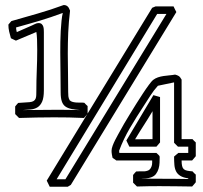

<svg xmlns="http://www.w3.org/2000/svg" viewBox="-20 -712 790 748"><path d="M574.2 -169.9V-278.8Q564.5 -262.7 556.4 -249.5Q548.3 -236.3 540.3 -224.1Q532.2 -211.9 524.2 -198.7Q516.1 -185.5 506.3 -169.4ZM472.2 -164.6Q498.5 -209 524.9 -252.9Q551.3 -296.9 577.6 -341.3Q584.5 -339.4 590.6 -337.6Q596.7 -335.9 603.5 -334V-157.2Q599.6 -152.8 596.4 -148.7Q593.3 -144.5 589.4 -140.6H483.9ZM498.5 -0.5V-30.3Q501.5 -34.2 504.4 -37.4Q507.3 -40.5 510.3 -43.9Q524.4 -44.9 537.1 -44.4Q549.8 -43.9 560.1 -49.3Q559.1 -48.8 561 -50Q563 -51.3 565.4 -54.4Q567.9 -57.6 570.3 -63.5Q572.8 -69.3 572.8 -78.1V-86.9H433.1L418.5 -97.2Q417.5 -101.6 416 -109.6Q414.6 -117.7 414.6 -124.5Q414.6 -132.8 418.7 -144Q422.9 -155.3 428.7 -166.7Q434.6 -178.2 440.7 -189.2Q446.8 -200.2 451.2 -208Q454.6 -214.8 463.6 -230.2Q472.7 -245.6 484.9 -265.6Q497.1 -285.6 510.7 -307.4Q524.4 -329.1 537.1 -348.4Q549.8 -367.7 560.3 -381.8Q570.8 -396 576.2 -400.4Q585 -407.2 595.2 -410.6Q605.5 -414.1 616.9 -415.8Q628.4 -417.5 639.9 -418.5Q651.4 -419.4 662.1 -421.4Q670.4 -419.4 676.3 -415.8Q682.1 -412.1 687.5 -401.9V-169.9H730Q735.8 -163.1 742.7 -157.2V-103.5Q738.8 -99.1 735.6 -95Q732.4 -90.8 728.5 -86.9H687.5Q687.5 -73.2 689.5 -65.2Q691.4 -57.1 696 -53Q700.7 -48.8 709 -47.1Q717.3 -45.4 730 -44.4Q735.8 -37.6 742.7 -31.7V-2Q738.8 2.4 735.6 6.6Q732.4 10.7 728.5 14.6Q696.3 14.2 664.6 13.7Q632.8 13.2 600.6 13.2Q557.6 13.2 513.7 14.6ZM598.6 -15.6Q627.4 -15.6 656 -15.4Q684.6 -15.1 713.4 -14.6V-17.1Q693.8 -20 682.6 -26.9Q671.4 -33.7 666 -44.4Q660.6 -55.2 659.4 -69.6Q658.2 -84 658.2 -102.1Q662.1 -106 666.3 -109.1Q670.4 -112.3 674.8 -116.2H713.4V-140.6H673.3L658.2 -155.8V-391.1L595.2 -377.9Q579.1 -360.4 565.7 -339.4Q552.2 -318.4 539.6 -298.8Q512.2 -257.3 486.6 -213.9Q460.9 -170.4 443.8 -124Q444.3 -121.6 444.6 -119.9Q444.8 -118.2 444.8 -116.2H589.4Q592.3 -113.3 597.2 -108.9Q602.1 -104.5 602.1 -101.1Q602.1 -90.3 601.6 -78.1Q601.1 -65.9 597.7 -54.4Q594.2 -43 587.6 -34.2Q581.1 -25.4 568.4 -21Q558.6 -17.6 548.1 -17.1Q537.6 -16.6 527.8 -16.1ZM162.1 -8.3Q265.1 -177.7 367.4 -345.2Q469.7 -512.7 572.8 -681.6Q576.2 -683.1 579.3 -684.3Q582.5 -685.5 585.9 -687H656.2Q658.7 -681.6 661.4 -676Q664.1 -670.4 667 -665Q563.5 -495.6 461.2 -328.1Q358.9 -160.6 255.9 8.3Q252.9 10.3 249.8 12Q246.6 13.7 243.7 15.6H173.8ZM200.7 -13.7H234.9Q334 -175.8 431.6 -335.7Q529.3 -495.6 628.4 -657.7H592.3ZM39.1 -267.6V-297.4Q42 -301.3 44.9 -304.4Q47.9 -307.6 50.8 -311Q62 -312 73 -312.5Q84 -313 95.2 -314Q105.5 -314.9 111.1 -318.6Q116.7 -322.3 118.9 -328.1Q121.1 -334 121.3 -341.8Q121.6 -349.6 121.6 -358.4Q121.6 -398.4 123.3 -438.2Q125 -478 125 -518.1Q125 -539.6 124.3 -558.6Q123.5 -577.6 121.6 -587.4Q121.6 -587.4 113 -583.7Q104.5 -580.1 92.3 -575Q80.1 -569.8 66.2 -564Q52.2 -558.1 42 -553.7Q37.1 -556.2 32.2 -558.3Q27.3 -560.5 22.5 -563Q18.6 -576.7 15.6 -589.4Q12.7 -602.1 12.7 -616.2Q15.6 -620.1 18.6 -623.3Q21.5 -626.5 24.4 -629.9Q75.7 -644.5 126.7 -659.2Q177.7 -673.8 228 -692.4Q234.4 -692.4 238.3 -690.4Q242.2 -688.5 244.9 -685.5Q247.6 -682.6 249.3 -678.7Q251 -674.8 252.9 -670.4Q247.6 -626.5 245.8 -585.7Q244.1 -544.9 244.1 -503.4Q244.1 -467.8 244.9 -431.2Q245.6 -394.5 245.6 -354Q245.6 -345.2 246.3 -337.2Q247.1 -329.1 251.5 -321.3Q256.8 -316.4 263.9 -314.7Q271 -313 278.6 -312.5Q286.1 -312 294.2 -312.3Q302.2 -312.5 308.6 -311.5Q314.5 -304.7 321.3 -298.8V-269Q317.4 -264.6 314.2 -260.5Q311 -256.3 307.1 -252.4Q277.8 -253.9 248.5 -254.4Q219.2 -254.9 189.5 -254.9Q155.8 -254.9 121.8 -254.2Q87.9 -253.4 54.2 -252.4ZM191.9 -284.2Q206.5 -284.2 221.2 -284.2Q235.8 -284.2 249 -283.9Q262.2 -283.7 273.2 -283.4Q284.2 -283.2 292 -283.2Q272.5 -284.7 258.1 -287.6Q243.7 -290.5 234.4 -297.4Q225.1 -304.2 220.7 -317.4Q216.3 -330.6 216.3 -352.5Q216.3 -392.6 215.6 -431.2Q214.8 -469.7 214.8 -507.8Q214.8 -526.4 215.1 -548.1Q215.3 -569.8 216.6 -591.3Q217.8 -612.8 219.7 -631.3Q221.7 -649.9 224.6 -661.6Q200.7 -652.8 178.5 -645.3Q156.2 -637.7 134 -631.1Q111.8 -624.5 89.4 -618.2Q66.9 -611.8 42.5 -605Q43 -595.7 45.4 -586.9L105.5 -613.3Q110.8 -615.7 117.2 -618.9Q123.5 -622.1 130.4 -622.1Q138.7 -622.1 142.8 -617.9Q147 -613.8 148.7 -608.2Q150.4 -602.5 150.6 -596.4Q150.9 -590.3 150.9 -585.9V-359.9Q150.9 -331.5 144.3 -316.4Q137.7 -301.3 126.5 -294.2Q115.2 -287.1 100.3 -285.6Q85.4 -284.2 68.4 -283.2Z"/></svg>

Font: XB Kayhan Pook
Style: Regular
Weight: 700
Designer: Behnam
Foundry: Irmug
Version: Version 7.300 2009